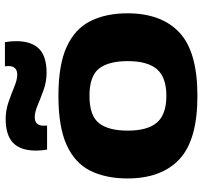

<svg xmlns="http://www.w3.org/2000/svg" viewBox="-41 -770 821 779"><g transform="rotate(-90 369.5 -380.5)"><path d="M35 -274Q35 -361 66 -424Q97 -487 170.5 -520.5Q244 -554 370 -554Q496 -554 569 -520.5Q642 -487 673.5 -424Q705 -361 705 -274Q705 -136 627 -63Q549 10 370 10Q191 10 113 -63Q35 -136 35 -274ZM229 -273Q229 -192 262 -154Q295 -116 370 -116Q445 -116 478 -154Q511 -192 511 -273Q511 -351 480.5 -389.5Q450 -428 370 -428Q290 -428 259.5 -389.5Q229 -351 229 -273ZM152 -600Q150 -612 149 -623.5Q148 -635 148 -645Q148 -707 179 -737.5Q210 -768 277 -768Q311 -768 344.5 -756.5Q378 -745 407 -733Q436 -721 456 -721Q491 -721 491 -757Q491 -765 490 -771H588Q592 -748 592 -725Q592 -664 561.5 -633Q531 -602 464 -602Q428 -602 394.5 -614Q361 -626 332.5 -638Q304 -650 284 -650Q249 -650 249 -614Q249 -611 249 -607Q249 -603 250 -600Z"/></g></svg>

Font: Georama Extended
Style: Bold
Weight: 700
Width: 7
Designer: Jean-Baptiste Levee
Foundry: Production Type
Version: Version 1.000